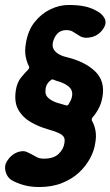

<svg xmlns="http://www.w3.org/2000/svg" viewBox="-33 -736 444 772"><path d="M125 16Q91 16 63.5 8.5Q36 1 13 -12Q-4 -23 -10.5 -46Q-17 -69 -5 -88L-2 -92Q7 -106 21 -115.5Q35 -125 51 -127.5Q67 -130 79 -123Q98 -114 111.5 -106Q125 -98 143 -98Q183 -98 203 -117.5Q223 -137 226 -161Q229 -177 223 -186Q217 -195 201 -202Q185 -209 157 -217Q122 -227 90 -245.5Q58 -264 40.5 -295Q23 -326 31 -375Q36 -405 51.5 -424Q67 -443 80 -456Q87 -463 83 -470Q74 -488 70 -510Q66 -532 71 -561Q79 -613 106 -647Q133 -681 169.5 -698.5Q206 -716 242 -716Q280 -716 306.5 -710.5Q333 -705 354 -693Q378 -681 387.5 -662Q397 -643 383 -622L382 -620Q364 -594 336 -587Q308 -580 290 -590Q272 -601 261 -608Q250 -615 234 -615Q210 -615 196.5 -599.5Q183 -584 179 -562Q176 -541 192 -526.5Q208 -512 236 -506Q309 -488 349.5 -449Q390 -410 379 -347Q375 -321 363.5 -299.5Q352 -278 339 -264Q334 -257 337 -250Q347 -233 351 -210.5Q355 -188 350 -161Q346 -131 329.5 -100Q313 -69 285.5 -43Q258 -17 217.5 -0.5Q177 16 125 16ZM234 -312Q240 -311 243 -317Q248 -325 252 -333.5Q256 -342 257 -352Q260 -374 242.5 -388.5Q225 -403 194 -411L181 -416Q174 -418 171 -413Q162 -407 156.5 -397.5Q151 -388 150 -375Q147 -354 163 -340.5Q179 -327 206 -320Q213 -318 220 -316Q227 -314 234 -312Z"/></svg>

Font: Winky Sans SemiBold
Style: Italic
Weight: 600
Italic angle: -8.97852°
Designer: Simon Atzbach
Foundry: typofactur
Version: Version 1.205